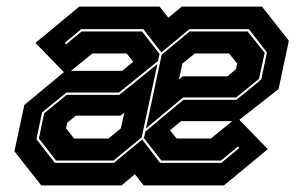

<svg xmlns="http://www.w3.org/2000/svg" viewBox="-20 -560 920 580"><path d="M104.5 0 23.5 -103 53.5 -243 173 -342 87 -430.5 219.5 -540H462L488.5 -506.5L529 -540H771.5L852.5 -437L821.5 -291L703 -198L789 -109.5L656.5 0H414L387.5 -33.5L347 0ZM145.5 -68H324L409.5 -138.5L463.5 -68H648.5L703 -113L699 -117.5L647.5 -75H467.5L414.5 -143L419.5 -163L534 -258.5H694L769 -319.5L786.5 -401.5L732 -472H552L467.5 -401.5L413 -472H225.5L175.5 -430.5L179.5 -426L226.5 -465H409L462 -397L457 -375.5L339.5 -280.5H181L107 -220.5L90 -139.5ZM421 -172 468.5 -395 553 -465H728L779.5 -400.5L762.5 -322L693.5 -265.5H533ZM362.5 -398.5H259L194.5 -346H349L382.5 -373.5ZM520.5 -320 532 -329.5H667L692.5 -350.5L696.5 -368L672 -398.5H568.5L531 -368ZM149.5 -75 97.5 -141.5 113.5 -218 181.5 -273.5H340.5L455.5 -366.5L408 -145L323 -75ZM204 -141.5H307.5L345 -172L355.5 -220L344 -210.5H209L183.5 -189.5L179.5 -172ZM617 -141.5 681.5 -194H527L493.5 -166.5L513.5 -141.5Z"/></svg>

Font: Tourney Condensed ExtraBold
Style: Italic
Weight: 800
Width: 3
Italic angle: -12°
Designer: Tyler Finck
Foundry: Etcetera Type Co
Version: Version 1.010; ttfautohint (v1.8.3)